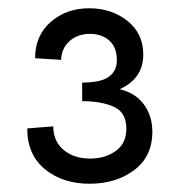

<svg xmlns="http://www.w3.org/2000/svg" viewBox="-20 -926 440 465"><path d="M46 -615 109 -620Q109 -584 134 -563Q159 -542 198 -542Q235 -542 260.5 -560.5Q286 -579 286 -614Q286 -654 255.5 -667.5Q225 -681 179 -681V-726Q224 -726 243.5 -740Q263 -754 263 -780Q263 -812 244.5 -828Q226 -844 198 -844Q168 -844 148.5 -826.5Q129 -809 128 -781L65 -785Q65 -840 103 -873Q141 -906 196 -906Q250 -906 288.5 -875.5Q327 -845 327 -794Q327 -736 270 -710Q308 -701 328.5 -673Q349 -645 349 -607Q349 -547 305 -514Q261 -481 197 -481Q132 -481 89 -516Q46 -551 46 -615Z"/></svg>

Font: Hanken Grotesk
Style: Bold
Weight: 700
Designer: Alfredo Marco Pradil
Foundry: Hanken Design Co.
Version: Version 3.014